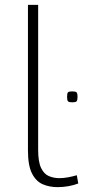

<svg xmlns="http://www.w3.org/2000/svg" viewBox="-20 -760 350 790"><path d="M137 -740V-144Q137 -94 149 -69Q161 -44 181 -35.5Q201 -27 224 -27Q242 -27 260.5 -30.5Q279 -34 296 -39L302 -5Q284 2 262 6Q240 10 217 10Q183 10 155.5 -2Q128 -14 111.5 -46.5Q95 -79 95 -142V-740ZM277 -339Q264 -339 260 -343Q256 -347 256 -361Q256 -376 259.5 -380Q263 -384 277 -384Q291 -384 295 -380Q299 -376 299 -361Q299 -347 295 -343Q291 -339 277 -339Z"/></svg>

Font: Georama Extended ExtraLight
Style: Regular
Weight: 200
Width: 7
Designer: Jean-Baptiste Levee
Foundry: Production Type
Version: Version 1.000